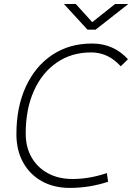

<svg xmlns="http://www.w3.org/2000/svg" viewBox="-20 -918 654 948"><path d="M325.2 9.8Q245.6 9.8 186.3 -23.4Q127 -56.6 94 -116.2Q61 -175.8 61 -255.4Q61 -389.6 107.7 -490.5Q154.3 -591.3 238.3 -647.2Q322.3 -703.1 434.1 -703.1Q541 -703.1 611.8 -625.5L576.2 -590.8Q514.2 -659.2 429.7 -659.2Q333 -659.2 260.3 -609.1Q187.5 -559.1 147.2 -469Q106.9 -378.9 106.9 -258.8Q106.9 -191.4 136 -140.9Q165 -90.3 217 -62.3Q269 -34.2 338.4 -34.2Q421.4 -34.2 507.8 -63.5L513.7 -20.5Q420.9 9.8 325.2 9.8ZM412.1 -771.5 295.4 -898.4H354L435.5 -808.6L548.3 -898.4H613.8L452.1 -771.5Z"/></svg>

Font: Cascadia Mono ExtraLight
Style: Italic
Weight: 200
Italic angle: -10°
Monospace: yes
Designer: Aaron Bell
Foundry: Saja Typeworks
Version: Version 2404.023; ttfautohint (v1.8.4)